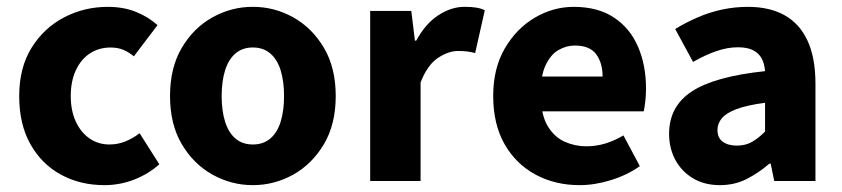

<svg xmlns="http://www.w3.org/2000/svg" viewBox="-20 -528 2457 560"><path d="M284.5 12Q213.7 12 157.4 -18.8Q101.2 -49.6 68.6 -107.6Q36 -165.7 36 -247.8Q36 -330.4 71.9 -388.4Q107.9 -446.5 166.9 -477.3Q225.9 -508 294.3 -508Q340.2 -508 376.5 -493.4Q412.8 -478.7 439.4 -454.7L370.4 -363.7Q356.6 -375.3 340.3 -382.4Q324 -389.4 302.5 -389.4Q268 -389.4 241.9 -372Q215.8 -354.6 201.1 -322.8Q186.4 -291.1 186.4 -247.8Q186.4 -205 201.2 -173.2Q216 -141.5 241.3 -124.1Q266.6 -106.6 299.4 -106.6Q323.9 -106.6 346.1 -115.7Q368.2 -124.7 387.1 -139.5L444.7 -48.9Q413.7 -20.9 371.8 -4.4Q329.9 12 284.5 12Z M717.5 12Q654.8 12 599.7 -18.7Q544.6 -49.5 510.2 -107.5Q475.9 -165.6 475.9 -247.9Q475.9 -330.4 510.2 -388.5Q544.6 -446.7 599.7 -477.4Q654.8 -508.1 717.5 -508.1Q780.3 -508.1 835.3 -477.4Q890.3 -446.7 924.8 -388.5Q959.2 -330.4 959.2 -247.9Q959.2 -165.6 924.8 -107.5Q890.3 -49.5 835.3 -18.7Q780.3 12 717.5 12ZM717.5 -106.6Q747.9 -106.6 768.3 -123.9Q788.7 -141.2 798.6 -173.1Q808.5 -205 808.5 -247.9Q808.5 -290.8 798.6 -322.8Q788.7 -354.7 768.3 -372.1Q747.9 -389.5 717.5 -389.5Q687.1 -389.5 666.8 -372.1Q646.5 -354.7 636.5 -322.8Q626.5 -290.8 626.5 -247.9Q626.5 -205 636.5 -173.1Q646.5 -141.2 666.8 -123.9Q687.1 -106.6 717.5 -106.6Z M1059.7 0V-496.1H1179.6L1190.2 -409.4H1193.9Q1221 -459.2 1258.7 -483.7Q1296.4 -508.1 1334.8 -508.1Q1355.9 -508.1 1369.8 -505.7Q1383.6 -503.3 1394 -498.1L1365.9 -373.3Q1353.6 -376.3 1343 -377.8Q1332.4 -379.3 1316 -379.3Q1287.9 -379.3 1257.3 -359Q1226.6 -338.7 1206.7 -287.5V0Z M1670.4 12Q1599.1 12 1541.9 -18.8Q1484.8 -49.6 1451.6 -107.6Q1418.5 -165.7 1418.5 -248.2Q1418.5 -328.8 1452.4 -386.9Q1486.2 -444.9 1539.9 -476.5Q1593.6 -508 1653.2 -508Q1724.2 -508 1771.1 -476.6Q1818.1 -445.2 1841.1 -391.3Q1864.2 -337.4 1864.2 -270Q1864.2 -250.6 1862.1 -232.6Q1860.1 -214.5 1857.6 -203.3H1532.5L1531.4 -304.7H1737.6Q1737.6 -344.3 1718.9 -369.7Q1700.2 -395.2 1656.4 -395.2Q1632.3 -395.2 1609.1 -382.2Q1586 -369.1 1571 -337Q1556 -305 1557.2 -248.2Q1558.3 -191.9 1577.7 -159.9Q1597.2 -127.9 1627.1 -114.6Q1657 -101.3 1690 -101.3Q1718.6 -101.3 1745.4 -109.4Q1772.2 -117.6 1798.4 -133L1846.2 -43.4Q1808.8 -17.1 1761.7 -2.6Q1714.6 12 1670.4 12Z M2079.8 12Q2034.5 12 2001.2 -8Q1968 -27.9 1949.7 -61.8Q1931.5 -95.7 1931.5 -137.6Q1931.5 -217.8 1997.9 -261.4Q2064.4 -305 2211.4 -320.5Q2209.9 -341.6 2201.7 -357.2Q2193.4 -372.9 2176.5 -381.5Q2159.5 -390.1 2132.6 -390.1Q2101.7 -390.1 2069.7 -379Q2037.7 -368 2001.4 -347.4L1949.3 -443.4Q1980.8 -462.6 2015 -477.4Q2049.2 -492.2 2085.8 -500.1Q2122.4 -508 2161.4 -508Q2224.6 -508 2268.5 -483.5Q2312.3 -459 2335.3 -409.3Q2358.4 -359.6 2358.4 -283.3V0H2238.2L2227.9 -50.6H2223.9Q2192.2 -23.2 2157.1 -5.6Q2122.1 12 2079.8 12ZM2129.2 -103.3Q2154.2 -103.3 2173.2 -114.1Q2192.3 -124.9 2211.4 -144.3V-228.2Q2159 -221.3 2128.7 -210Q2098.4 -198.6 2085.5 -183.2Q2072.6 -167.8 2072.6 -149Q2072.6 -125.8 2088.2 -114.5Q2103.7 -103.3 2129.2 -103.3Z"/></svg>

Font: Source Sans 3
Style: Regular
Weight: 200
Designer: Paul D. Hunt
Foundry: Adobe
Version: Version 3.046;hotconv 1.0.118;makeotfexe 2.5.65603